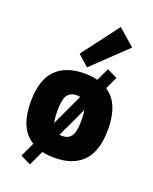

<svg xmlns="http://www.w3.org/2000/svg" viewBox="-165 -913 872 1093"><g transform="rotate(20 270.5 -366.0)"><path d="M270.5 7.3Q157.2 7.3 96.9 -54.9Q36.6 -117.2 36.6 -248Q36.6 -378.9 96.9 -440.9Q157.2 -502.9 270.5 -502.9Q383.8 -502.9 444.1 -440.9Q504.4 -378.9 504.4 -248Q504.4 -117.2 444.1 -54.9Q383.8 7.3 270.5 7.3ZM270.5 -124.5Q307.1 -124.5 325.7 -149.2Q344.2 -173.8 344.2 -248Q344.2 -322.3 325.2 -346.7Q306.2 -371.1 270.5 -371.1Q234.9 -371.1 215.8 -346.7Q196.8 -322.3 196.8 -248Q196.8 -173.8 215.3 -149.2Q233.9 -124.5 270.5 -124.5ZM154.3 89.8 91.8 59.6 386.2 -570.8 448.7 -541ZM270.5 -540 204.6 -599.1 373 -821.8 473.6 -733.9Z"/></g></svg>

Font: Anaheim ExtraBold
Style: Regular
Weight: 800
Version: Version 2.001